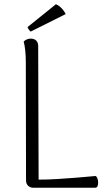

<svg xmlns="http://www.w3.org/2000/svg" viewBox="-20 -880 510 900"><path d="M159 -664 161 -38Q206 -38 252 -41Q298 -44 342.5 -47.5Q387 -51 428 -55Q434 -52 437 -43Q440 -34 440 -24Q440 -14 437 -7Q434 0 425 0H136Q121 0 111.5 -9.5Q102 -19 102 -35L101 -587Q101 -617 98.5 -642Q96 -667 91 -685Q95 -690 104 -694.5Q113 -699 125 -699Q140 -699 149.5 -690Q159 -681 159 -664ZM288 -814 124 -732Q120 -734 115 -741.5Q110 -749 109 -753L242 -860Q251 -857 260 -849.5Q269 -842 276 -833Q283 -824 288 -814Z"/></svg>

Font: Arima Light
Style: Regular
Weight: 300
Designer: Joana Correia and Natanael Gama
Foundry: NDISCOVER
Version: Version 1.101;gftools[0.9.23]